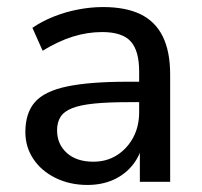

<svg xmlns="http://www.w3.org/2000/svg" viewBox="-20 -516 573 545"><path d="M228 9Q178 9 137.5 -11Q97 -31 74.5 -65Q52 -99 52 -141Q52 -195 79 -226Q106 -257 170 -270.5Q234 -284 342 -284H389V-226H344Q286 -226 247 -222Q208 -218 185 -209Q162 -200 152 -184.5Q142 -169 142 -146Q142 -107 169.5 -82Q197 -57 245 -57Q283 -57 312 -75.5Q341 -94 358 -125.5Q375 -157 375 -198V-313Q375 -372 351 -398.5Q327 -425 270 -425Q228 -425 186.5 -412Q145 -399 101 -372L72 -437Q98 -455 131.5 -468.5Q165 -482 201.5 -489Q238 -496 272 -496Q337 -496 379 -475.5Q421 -455 442 -412.5Q463 -370 463 -304V0H377V-111H386Q378 -74 356 -47Q334 -20 301.5 -5.5Q269 9 228 9Z"/></svg>

Font: Nunito Sans 12pt ExtraLight Medium
Style: Regular
Weight: 500
Version: Version 3.101;gftools[0.9.27]